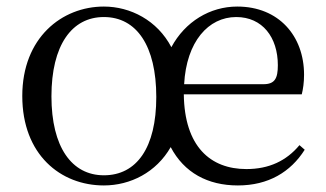

<svg xmlns="http://www.w3.org/2000/svg" viewBox="-20 -551 994 586"><path d="M297 -16C199 -16 137 -102 137 -257C137 -413 199 -499 297 -499C397 -499 457 -411 457 -255C457 -100 397 -16 297 -16ZM297 15C378 15 457 -25 501 -102C542 -24 614 15 706 15C799 15 867 -26 910 -94L894 -108C854 -60 801 -35 732 -35C622 -35 543 -104 541 -263H901C905 -279 908 -299 908 -323C908 -441 831 -531 704 -531C621 -531 545 -485 503 -407C460 -489 378 -531 297 -531C169 -531 48 -436 48 -258C48 -79 165 15 297 15ZM542 -294C549 -424 616 -499 701 -499C781 -499 828 -437 828 -352C828 -312 819 -294 784 -294Z"/></svg>

Font: Source Han Serif CN
Style: Regular
Weight: 400
Designer: Ryoko NISHIZUKA 西塚涼子 (kana & ideographs); Frank Grießhammer (Latin, Greek & Cyrillic); Wenlong ZHANG 张文龙 (bopomofo); San
Foundry: Adobe
Version: Version 2.003;hotconv 1.1.1;makeotfexe 2.6.0